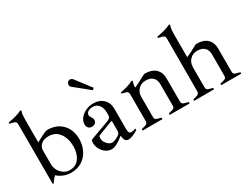

<svg xmlns="http://www.w3.org/2000/svg" viewBox="-73 -1229 2230 1739"><g transform="rotate(-30 1042.0 -359.0)"><path d="M92 10V-606Q92 -626 87 -634Q82 -642 68 -646L24 -657V-669Q72 -678 105.5 -687Q139 -696 170 -712L179 -705Q171 -686 169 -664.5Q167 -643 167 -605V-380L256 -426Q281 -437 293 -437Q362 -437 409.5 -407.5Q457 -378 480.5 -329.5Q504 -281 504 -223Q504 -163 480 -110.5Q456 -58 407 -25Q358 8 288 8Q250 8 212.5 -7Q175 -22 150 -46Q124 -24 103 12ZM425 -190Q425 -271 386 -326.5Q347 -382 272 -382Q223 -382 195 -356.5Q167 -331 167 -294V-153Q167 -117 184 -86Q201 -55 229 -37Q257 -19 289 -19Q356 -19 390.5 -68.5Q425 -118 425 -190Z M991 -49V-32Q969 -18 940.5 -5.5Q912 7 894 7Q866 7 855.5 -10.5Q845 -28 843 -59Q805 -29 773.5 -11Q742 7 713 7Q682 7 654 -12Q626 -31 609.5 -62Q593 -93 593 -127Q593 -143 596 -150.5Q599 -158 607 -161L800 -231Q823 -240 831.5 -250.5Q840 -261 840 -281V-302Q840 -350 817.5 -381Q795 -412 751 -412Q722 -412 703 -398.5Q684 -385 684 -363Q684 -354 694 -340Q709 -319 709 -303Q709 -283 695 -271Q681 -259 659 -259Q637 -259 624 -273Q611 -287 611 -312Q611 -345 634 -374Q657 -403 694 -420Q731 -437 770 -437Q839 -437 877.5 -398.5Q916 -360 916 -300V-89Q916 -64 921.5 -51.5Q927 -39 945 -39Q966 -39 991 -49ZM841 -210Q841 -213 838.5 -214.5Q836 -216 833 -215L683 -158Q677 -156 674.5 -149Q672 -142 672 -126Q672 -106 683.5 -87Q695 -68 712.5 -55.5Q730 -43 746 -43Q778 -43 825 -76Q841 -89 841 -113ZM683 -662Q673 -670 668.5 -676.5Q664 -683 665 -695Q665 -709 675 -719.5Q685 -730 700 -730Q719 -728 729 -714L849 -557L831 -542Z M1530 -15V0H1322V-15L1362 -26Q1377 -30 1382.5 -38Q1388 -46 1388 -60V-281Q1388 -329 1362 -354Q1336 -379 1288 -379Q1241 -379 1211 -348Q1181 -317 1181 -272V-59Q1181 -45 1187 -37.5Q1193 -30 1207 -26L1247 -15V0H1039V-15L1080 -26Q1094 -31 1100 -38.5Q1106 -46 1106 -60V-335Q1106 -354 1100.5 -362.5Q1095 -371 1081 -375L1040 -386V-397Q1083 -405 1115 -415Q1147 -425 1178 -440L1187 -434Q1175 -405 1175 -372H1179Q1213 -387 1297 -432Q1307 -437 1314 -437Q1385 -437 1424 -401Q1463 -365 1463 -298V-59Q1463 -45 1469 -37.5Q1475 -30 1489 -26Z M2070 -15V0H1861V-15L1902 -26Q1917 -30 1922.5 -38Q1928 -46 1928 -60V-281Q1928 -329 1902 -354Q1876 -379 1827 -379Q1781 -379 1751 -348Q1721 -317 1721 -272L1720 -274V-59Q1720 -45 1726 -37.5Q1732 -30 1746 -26L1786 -15V0H1578V-15L1619 -26Q1633 -31 1639 -38.5Q1645 -46 1645 -60L1646 -606Q1646 -626 1641 -634Q1636 -642 1622 -646L1578 -657V-669Q1626 -678 1659.5 -687Q1693 -696 1725 -712L1734 -705Q1726 -686 1723.5 -663.5Q1721 -641 1721 -605V-373Q1764 -391 1837 -432Q1847 -437 1854 -437Q1925 -437 1964 -401Q2003 -365 2003 -298V-59Q2003 -45 2009 -37.5Q2015 -30 2029 -26Z"/></g></svg>

Font: Ibarra Real Nova
Style: Regular
Weight: 400
Designer: Jose Maria Ribagorda & Octavio Pardo
Foundry: Jose Maria Ribagorda
Version: Version 1.014